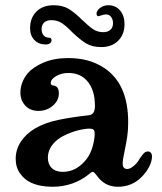

<svg xmlns="http://www.w3.org/2000/svg" viewBox="-20 -704 620 734"><path d="M98 -6Q74 -17 57 -40.5Q40 -64 40 -97Q40 -132 59.5 -162Q79 -192 114 -213Q152 -235 202.5 -245.5Q253 -256 316 -263Q331 -264 337 -273Q343 -282 343 -299Q343 -309 341 -329Q335 -372 309.5 -398.5Q284 -425 241 -425Q215 -425 194.5 -413Q174 -401 174 -386Q174 -379 183 -377Q205 -376 205 -347Q205 -319 181.5 -299.5Q158 -280 127 -280Q96 -280 77 -300Q58 -320 58 -350Q58 -389 86 -424Q107 -448 147 -465Q187 -482 241 -482Q319 -482 374 -447Q470 -387 470 -237Q470 -206 466.5 -182.5Q463 -159 456 -125Q449 -94 449 -78Q449 -68 453.5 -63Q458 -58 466 -58Q482 -58 502 -80Q507 -85 515 -99L527 -115Q535 -125 546 -125Q552 -125 556.5 -120Q561 -115 561 -106Q561 -87 550 -66Q539 -45 521 -27Q484 10 431 10Q382 10 353 -29Q347 -37 342.5 -42Q338 -47 335 -47Q331 -47 326 -43Q321 -39 320 -38Q260 10 180 10Q133 10 98 -6ZM220 -47Q275 -47 314 -100Q328 -120 335 -147Q342 -174 342 -193Q342 -205 336.5 -209Q331 -213 314 -212Q283 -209 252 -197.5Q221 -186 201 -171Q163 -141 163 -101Q163 -76 178 -61.5Q193 -47 220 -47ZM256 -581Q234 -604 216.5 -615.5Q199 -627 176 -627Q159 -627 149 -618Q139 -609 139 -593Q139 -578 146.5 -569Q154 -560 167 -560Q177 -560 177 -550Q177 -543 171 -538.5Q165 -534 155 -534Q128 -534 111.5 -551Q95 -568 95 -596Q95 -636 119.5 -660Q144 -684 185 -684Q220 -684 243.5 -669.5Q267 -655 296 -626Q320 -603 336.5 -592Q353 -581 375 -581Q392 -581 402 -590Q412 -599 412 -615Q412 -630 404.5 -639.5Q397 -649 385 -649Q378 -649 363 -644L357 -642Q349 -642 349 -652Q349 -658 352 -662Q358 -672 369.5 -678Q381 -684 394 -684Q422 -684 439 -664Q456 -644 456 -612Q456 -572 431.5 -548Q407 -524 367 -524Q332 -524 308.5 -538.5Q285 -553 256 -581Z"/></svg>

Font: Raigarh Medium
Style: Regular
Weight: 500
Designer: jaikishan Patel
Foundry: MagicType
Version: Version 1.000